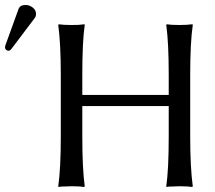

<svg xmlns="http://www.w3.org/2000/svg" viewBox="-44 -745 859 768"><path d="M630.9 -444.8Q630.9 -573.7 621.1 -645L623 -647.9Q639.6 -645 673.8 -645Q689.5 -645 702.4 -645.8Q715.3 -646.5 720.7 -647.5L726.1 -647.9L727.1 -645Q716.8 -575.2 716.8 -444.8V-200.2Q716.8 -75.2 727.1 0L725.1 2.9Q708 0 673.8 0Q658.2 0 645.5 1Q631.8 1 627 2L622.1 2.9L621.1 0Q630.9 -67.9 630.9 -200.2V-320.8H285.2V-200.2Q285.2 -71.3 294.9 0L293 2.9Q276.4 0 242.2 0Q226.6 0 213.4 1Q200.2 1 195.3 2L189.9 2.9L189 0Q199.2 -71.3 199.2 -200.2V-444.8Q199.2 -569.8 189 -645L190.9 -647.9Q208 -645 242.2 -645Q257.8 -645 270.5 -645.5Q284.2 -646.5 289.1 -647.5L293.9 -647.9L294.9 -645Q285.2 -578.6 285.2 -444.8V-365.2H630.9ZM58.1 -725.1Q73.7 -725.1 86.9 -714.8Q100.1 -704.6 100.1 -689.9Q100.1 -679.2 94.2 -671.9L2 -549.8Q-3.9 -542 -9.8 -542Q-15.6 -542 -19.8 -545.9Q-23.9 -549.8 -23.9 -555.2Q-23.9 -559.1 -22 -564.9L29.8 -708Q35.6 -725.1 58.1 -725.1Z"/></svg>

Font: Linux Biolinum
Style: Regular
Weight: 400
Designer: Philipp H. Poll
Foundry: Philipp H. Poll
Version: Version 0.6.4